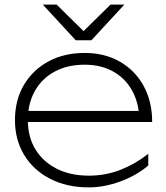

<svg xmlns="http://www.w3.org/2000/svg" viewBox="-20 -802 722 834"><path d="M366 12Q271 12 198.5 -25Q126 -62 85.5 -128Q45 -194 45 -280Q45 -367 83.5 -432.5Q122 -498 190 -535Q258 -572 348 -572Q435 -572 501 -534Q567 -496 604 -428.5Q641 -361 641 -272H82V-320H628L585 -290Q582 -360 552 -412Q522 -464 469.5 -492.5Q417 -521 348 -521Q273 -521 217.5 -491Q162 -461 131.5 -407Q101 -353 101 -280Q101 -207 134 -153Q167 -99 226.5 -69Q286 -39 366 -39Q440 -39 505 -65Q570 -91 624 -134V-83Q572 -39 502 -13.5Q432 12 366 12ZM377 -627H309L166 -782H226L351 -659H335L460 -782H520Z"/></svg>

Font: Unbounded ExtraLight
Style: Regular
Weight: 250
Designer: Luke Prowse, Jean-Baptiste Morizot, Fátima Lázaro, Florian Runge
Foundry: NaN
Version: Version 1.701;gftools[0.9.28.dev5+ged2979d]